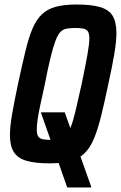

<svg xmlns="http://www.w3.org/2000/svg" viewBox="-20 -716 536 851"><path d="M278 115 161 -218H267L384 111V115ZM200 8Q136 8 97 -3.5Q58 -15 41 -42.5Q24 -70 24 -117Q24 -156 34 -212.5Q44 -269 60 -345Q78 -428 92.5 -488.5Q107 -549 124 -589Q141 -629 165.5 -652.5Q190 -676 227.5 -686Q265 -696 319 -696Q385 -696 424 -684.5Q463 -673 479.5 -645.5Q496 -618 496 -570Q496 -532 486.5 -476Q477 -420 460 -343Q443 -261 428 -201Q413 -141 396 -100.5Q379 -60 354.5 -36.5Q330 -13 293 -2.5Q256 8 200 8ZM207 -96Q229 -96 244.5 -99Q260 -102 271.5 -114Q283 -126 293.5 -152.5Q304 -179 315 -225Q326 -271 342 -344Q359 -426 367.5 -473.5Q376 -521 376 -546Q376 -568 369 -577.5Q362 -587 348 -589.5Q334 -592 313 -592Q291 -592 275 -589Q259 -586 247.5 -574Q236 -562 226 -535.5Q216 -509 204.5 -463Q193 -417 179 -344Q167 -289 158.5 -250Q150 -211 146.5 -185Q143 -159 143 -141Q143 -120 150 -110.5Q157 -101 171 -98.5Q185 -96 207 -96Z"/></svg>

Font: Saira Condensed SemiBold
Style: Italic
Weight: 600
Width: 3
Italic angle: -12°
Designer: Hector Gatti with collaboration of the Omnibus-Type team
Foundry: Omnibus-Type
Version: Version 1.101